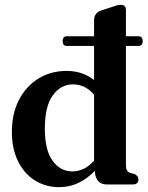

<svg xmlns="http://www.w3.org/2000/svg" viewBox="-20 -761 611 792"><path d="M238.5 -591.5Q238.5 -611.5 256 -611.5H368V-676.5Q368 -706.5 395 -717L444 -733Q456 -737.5 463.2 -739.2Q470.5 -741 479.5 -741Q499.5 -741 499.5 -719V-611.5H550.5Q568.5 -611.5 568.5 -591.5Q568.5 -571.5 550.5 -571.5H499.5V-80.5Q499.5 -65.5 503.8 -58.5Q508 -51.5 516 -48L534.5 -43.5Q551 -35.5 551 -21Q551 0 526.5 0H421Q378 0 371.5 -48L371 -56Q339.5 -23.5 303 -6.2Q266.5 11 224.5 11Q167.5 11 123.2 -17.2Q79 -45.5 54 -96.8Q29 -148 29 -216Q29 -293.5 58.8 -350Q88.5 -406.5 139.5 -437.5Q190.5 -468.5 254.5 -468.5Q320.5 -468.5 368 -431V-571.5H255.5Q238.5 -571.5 238.5 -591.5ZM165 -230Q165 -141.5 197 -97.8Q229 -54 278 -54Q329 -54 368 -98V-370Q332.5 -413 280.5 -413Q231 -413 198 -368Q165 -323 165 -230Z"/></svg>

Font: Fraunces 72pt Soft SemiBold
Style: Regular
Weight: 600
Version: Version 1.000;[b76b70a41]